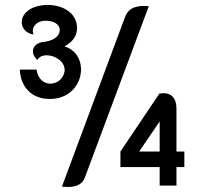

<svg xmlns="http://www.w3.org/2000/svg" viewBox="-20 -741 827 778"><path d="M241 -553C278 -572 295 -602 292 -633C288 -693 229 -721 174 -721C167 -721 161 -721 154 -720C45 -707 48 -611 116 -601C104 -630 128 -657 165 -657C202 -657 222 -640 222 -620C222 -588 186 -574 156 -571C110 -566 100 -525 132 -498C138 -511 152 -517 169 -517C201 -517 242 -494 242 -457C240 -423 212 -402 184 -402C159 -402 134 -419 128 -459H60C64 -386 110 -340 182 -340C324 -340 350 -521 241 -553ZM231 15C271 20 311 15 324 -22L583 -716C540 -720 502 -713 487 -673ZM695 -127V-300C695 -349 669 -369 626 -362L468 -127V-64H627V11H695V-64H727V-127ZM627 -127H544L627 -249Z"/></svg>

Font: Mesarto
Style: Regular
Weight: 700
Designer: Mohamed Gaber
Foundry: Kief Type Foundry
Version: Version 2.020